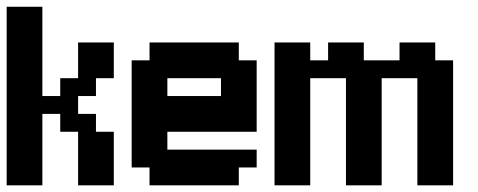

<svg xmlns="http://www.w3.org/2000/svg" viewBox="-20 -556 1433 576"><path d="M107.1 -535.7V-267.9H160.7V-321.4H214.3V-428.6H321.4V-321.4H267.9V-267.9H214.3V-214.3H267.9V-160.7H321.4V0H214.3V-160.7H160.7V-214.3H107.1V0H0V-535.7Z M696.4 -375H750V-160.7H482.1V-107.1H750V-53.6H696.4V0H428.6V-53.6H375V-375H428.6V-428.6H696.4ZM482.1 -321.4V-267.9H642.9V-321.4Z M910.7 -428.6V-375H964.3V-428.6H1071.4V-375H1178.6V-428.6H1285.7V-375H1339.3V0H1232.1V-321.4H1125V0H1017.9V-321.4H910.7V0H803.6V-428.6Z"/></svg>

Font: Jersey 10
Style: Regular
Weight: 400
Designer: Sarah Cadigan-Fried
Version: Version 1.000